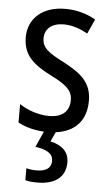

<svg xmlns="http://www.w3.org/2000/svg" viewBox="-55 -584 491 861"><g transform="rotate(5 190.5 -153.5)"><path d="M273 138C273 91 241 62 189 51L209 8C295 -3 345 -56 345 -145C345 -228 296 -266 219 -307C144 -345 118 -365 118 -408C118 -450 150 -477 203 -477C241 -477 278 -464 311 -445L341 -511C300 -534 255 -547 204 -547C105 -547 38 -492 38 -405C38 -321 89 -283 167 -243C240 -207 264 -182 264 -141C264 -92 233 -62 173 -62C123 -62 72 -81 39 -104V-21C68 -5 107 7 156 10L124 81C173 88 204 103 204 138C204 168 183 186 138 186C122 186 105 184 92 180V234C104 238 123 240 146 240C227 240 273 204 273 138Z"/></g></svg>

Font: Noto Sans Myanmar UI Condensed
Style: Regular
Weight: 400
Width: 3
Designer: Monotype Design Team
Foundry: Monotype Imaging Inc.
Version: Version 2.103